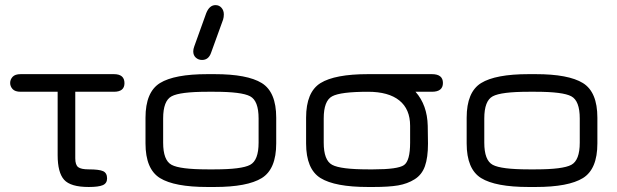

<svg xmlns="http://www.w3.org/2000/svg" viewBox="-20 -746 2463 766"><path d="M334 0C360 0 378.7 -2.4 390.1 -7.3C401.5 -12.2 407.2 -21.2 407.2 -34.2C407.2 -48.5 402 -58.1 391.6 -63C381.2 -67.9 362 -70.3 334 -70.3C313.8 -70.3 299.8 -73.2 292 -79.1C284.2 -85 280.3 -96.7 280.3 -114.3V-379.9H434.6C462.6 -379.9 476.6 -391.3 476.6 -414.1C476.6 -438.2 462.6 -450.2 434.6 -450.2H62.5C47.5 -450.2 36.8 -446.6 30.3 -439.5C23.8 -432.3 20.5 -424.2 20.5 -415C20.5 -405.9 23.8 -397.8 30.3 -390.6C36.8 -383.5 47.5 -379.9 62.5 -379.9H210V-127C210 -80.7 218.6 -48 235.8 -28.8C253.1 -9.6 285.8 0 334 0Z M839.8 -725.6C823.6 -725.6 811.2 -714.8 802.7 -693.4L754.9 -560.5C752.3 -553.4 751 -546.9 751 -541C751 -530.6 754.4 -522.3 761.2 -516.1C768.1 -509.9 776.4 -506.8 786.1 -506.8C803.7 -506.8 815.8 -516.6 822.3 -536.1L870.1 -668C872.1 -674.5 873 -681.3 873 -688.5C873 -698.9 870 -707.7 863.8 -714.8C857.6 -722 849.6 -725.6 839.8 -725.6ZM835.9 0C923.2 0 986 -11.9 1024.4 -35.6C1062.8 -59.4 1082 -105.5 1082 -173.8V-276.4C1082 -344.7 1062.8 -390.8 1024.4 -414.6C986 -438.3 923.2 -450.2 835.9 -450.2H807.6C719.7 -450.2 656.6 -438.3 618.2 -414.6C579.8 -390.8 560.5 -344.7 560.5 -276.4V-173.8C560.5 -105.5 579.8 -59.4 618.2 -35.6C656.6 -11.9 719.7 0 807.6 0ZM807.6 -70.3C734.7 -70.3 687 -76.3 664.6 -88.4C642.1 -100.4 630.9 -129.9 630.9 -176.8V-273.4C630.9 -320.3 642.1 -349.8 664.6 -361.8C687 -373.9 734.7 -379.9 807.6 -379.9H835.9C908.2 -379.9 955.6 -373.9 978 -361.8C1000.5 -349.8 1011.7 -320.3 1011.7 -273.4V-176.8C1011.7 -129.9 1000.5 -100.4 978 -88.4C955.6 -76.3 908.2 -70.3 835.9 -70.3Z M1703.1 -450.2H1448.2C1360.4 -450.2 1297.2 -438.3 1258.8 -414.6C1220.4 -390.8 1201.2 -344.7 1201.2 -276.4V-173.8C1201.2 -105.5 1220.4 -59.4 1258.8 -35.6C1297.2 -11.9 1360.4 0 1448.2 0H1469.7C1510.7 0 1543.6 -2.1 1568.4 -6.3C1593.1 -10.6 1615.1 -18.7 1634.3 -30.8C1653.5 -42.8 1667.2 -60.2 1675.3 -83C1683.4 -105.8 1687.5 -135.7 1687.5 -172.9L1686.5 -244.1C1685.2 -299.5 1668.9 -344.7 1637.7 -379.9H1703.1C1732.4 -379.9 1747.1 -391.6 1747.1 -415C1747.1 -438.5 1732.4 -450.2 1703.1 -450.2ZM1448.2 -379.9C1502.9 -379.9 1544.6 -368.3 1573.2 -345.2C1601.9 -322.1 1616.2 -288.4 1616.2 -244.1V-176.8C1616.2 -128.6 1608.1 -98.8 1591.8 -87.4C1575.5 -76 1534.8 -70.3 1469.7 -70.3H1448.2C1375.3 -70.3 1327.6 -76.3 1305.2 -88.4C1282.7 -100.4 1271.5 -129.9 1271.5 -176.8V-273.4C1271.5 -320.3 1282.7 -349.8 1305.2 -361.8C1327.6 -373.9 1375.3 -379.9 1448.2 -379.9Z M2117.2 0C2204.4 0 2267.3 -11.9 2305.7 -35.6C2344.1 -59.4 2363.3 -105.5 2363.3 -173.8V-276.4C2363.3 -344.7 2344.1 -390.8 2305.7 -414.6C2267.3 -438.3 2204.4 -450.2 2117.2 -450.2H2088.9C2001 -450.2 1937.8 -438.3 1899.4 -414.6C1861 -390.8 1841.8 -344.7 1841.8 -276.4V-173.8C1841.8 -105.5 1861 -59.4 1899.4 -35.6C1937.8 -11.9 2001 0 2088.9 0ZM2088.9 -70.3C2016 -70.3 1968.3 -76.3 1945.8 -88.4C1923.3 -100.4 1912.1 -129.9 1912.1 -176.8V-273.4C1912.1 -320.3 1923.3 -349.8 1945.8 -361.8C1968.3 -373.9 2016 -379.9 2088.9 -379.9H2117.2C2189.5 -379.9 2236.8 -373.9 2259.3 -361.8C2281.7 -349.8 2293 -320.3 2293 -273.4V-176.8C2293 -129.9 2281.7 -100.4 2259.3 -88.4C2236.8 -76.3 2189.5 -70.3 2117.2 -70.3Z"/></svg>

Font: Jura
Style: DemiBold
Weight: 600
Version: Version 2.5.1